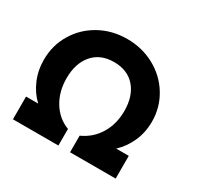

<svg xmlns="http://www.w3.org/2000/svg" viewBox="-151 -899 1121 1083"><g transform="rotate(30 409.5 -357.5)"><path d="M53 -148H132Q87 -190 61.5 -250Q36 -310 36 -379Q36 -472 82 -549Q128 -626 208 -670.5Q288 -715 386 -715Q484 -715 565 -670.5Q646 -626 692.5 -549Q739 -472 739 -380Q739 -310 712.5 -250.5Q686 -191 640 -148H722V0H425V-108Q496 -140 535 -205Q574 -270 574 -354Q574 -451 524.5 -508Q475 -565 387 -565Q298 -565 248.5 -507Q199 -449 199 -352Q199 -265 239.5 -199.5Q280 -134 349 -108V0H53Z"/></g></svg>

Font: Hanken Grotesk Black
Style: Regular
Weight: 900
Designer: Alfredo Marco Pradil
Foundry: Hanken Design Co.
Version: Version 3.014